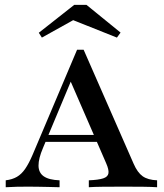

<svg xmlns="http://www.w3.org/2000/svg" viewBox="-20 -785 687 805"><path d="M4 0V-29Q31.5 -32.3 50.8 -43.5Q70.2 -54.8 85.5 -77Q100.8 -99.2 116.1 -134.7L303.2 -576.6H330.6L540.3 -98.4Q556.5 -61.3 578.2 -46Q600 -30.6 638.7 -29V0Q615.3 -1.6 579.8 -2Q544.4 -2.4 499.2 -2.4Q447.6 -2.4 410.1 -2Q372.6 -1.6 352.4 0V-29Q392.7 -30.6 412.5 -37.1Q432.3 -43.5 434.7 -58.5Q437.1 -73.4 425 -100.8L270.2 -457.3L287.1 -467.7L160.5 -165.3Q141.1 -120.2 141.5 -90.3Q141.9 -60.5 163.7 -45.6Q185.5 -30.6 229.8 -29V0Q204.8 -0.8 183.1 -1.2Q161.3 -1.6 140.7 -2Q120.2 -2.4 100 -2.4Q75 -2.4 51.6 -2Q28.2 -1.6 4 0ZM153.2 -190.3 166.1 -219.4H418.5L430.6 -190.3ZM155.6 -627.4 142.7 -647.6 291.1 -764.5H342.7L485.5 -648.4L470.2 -627.4L263.7 -709.7L304.8 -710.5Z"/></svg>

Font: Playfair 5pt SemiExpanded Light SemiBold
Style: Regular
Weight: 600
Version: Version 2.001;gftools[0.9.30]